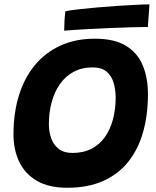

<svg xmlns="http://www.w3.org/2000/svg" viewBox="-20 -838 717 883"><path d="M288.9 25.5Q204.1 25.5 149.5 -6.5Q94.9 -38.5 68.4 -94Q42 -149.5 42 -220.6Q42 -318.5 67 -399.1Q92 -479.6 140.1 -538Q188.2 -596.4 257.8 -628.2Q327.4 -660 416.2 -660Q506.8 -660 560.1 -626.9Q613.5 -593.9 636.9 -536.3Q660.4 -478.8 660.4 -405.4Q660.4 -308.5 637.7 -229.3Q615 -150.1 569.1 -93.1Q523.2 -36 453.3 -5.2Q383.4 25.5 288.9 25.5ZM312.8 -134.6Q363 -134.6 400.4 -153.8Q437.9 -173 462.5 -207.7Q487.1 -242.4 499.5 -288.9Q511.9 -335.4 511.9 -390.1Q511.9 -424.5 502.8 -456.1Q493.8 -487.8 471 -507.9Q448.2 -528 406.6 -528Q356.6 -528 318.8 -507.8Q281 -487.5 255.6 -451.4Q230.2 -415.2 217.5 -367.8Q204.8 -320.4 204.8 -266Q204.8 -232.6 215.2 -202.6Q225.8 -172.5 249.6 -153.6Q273.4 -134.6 312.8 -134.6ZM660 -714Q631.5 -714 584.8 -712.6Q538 -711.2 482.8 -708.9Q427.5 -706.6 373.1 -703.6Q318.8 -700.6 275.1 -696.9Q275.4 -720 276.6 -742.4Q277.9 -764.9 280.9 -786.4Q304.4 -791 343.1 -795.4Q381.8 -799.8 427.6 -803.8Q473.4 -807.9 519.5 -810.9Q565.6 -814 604.5 -815.9Q643.4 -817.8 667.4 -817.8Z"/></svg>

Font: Grandstander Thin
Style: Italic
Weight: 100
Italic angle: -15°
Designer: Tyler Finck
Foundry: Etcetera Type Co
Version: Version 1.200